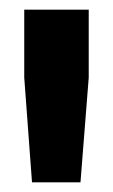

<svg xmlns="http://www.w3.org/2000/svg" viewBox="-20 -720 233 396"><path d="M163 -700V-560L146 -344H46L30 -560V-700Z"/></svg>

Font: Fivo Sans Modern
Style: Regular
Weight: 700
Designer: Alexander Slobzheninov
Foundry: Alexander Slobzheninov
Version: 1.0